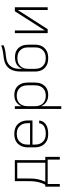

<svg xmlns="http://www.w3.org/2000/svg" viewBox="1005 -1780 990 3040"><g transform="rotate(-90 1500.0 -260.0)"><path d="M64 192V-38H95Q113 -71 124.5 -106Q136 -141 142.5 -177.5Q149 -214 150.5 -251Q152 -288 152 -325V-520H485V-38H536V192H493V0H107V192ZM142 -38H443V-482H194V-325Q194 -288 193 -251.5Q192 -215 186 -178.5Q180 -142 169 -106.5Q158 -71 142 -38Z M901 8Q872 8 843 3Q814 -2 788.5 -15.5Q763 -29 742.5 -50Q722 -71 709.5 -97.5Q697 -124 692 -152.5Q687 -181 687 -210V-310Q687 -339 692 -367.5Q697 -396 709.5 -422Q722 -448 742 -469.5Q762 -491 788 -504.5Q814 -518 842.5 -523Q871 -528 900 -528Q929 -528 957.5 -523Q986 -518 1012 -504.5Q1038 -491 1058 -469.5Q1078 -448 1090.5 -422Q1103 -396 1108 -367.5Q1113 -339 1113 -310V-241H730V-210Q730 -186 733.5 -163Q737 -140 747 -118.5Q757 -97 773 -79.5Q789 -62 810 -50.5Q831 -39 854 -34.5Q877 -30 901 -30Q919 -30 937.5 -32Q956 -34 973.5 -38.5Q991 -43 1007.5 -51Q1024 -59 1037.5 -71.5Q1051 -84 1059 -100.5Q1067 -117 1068 -135H1111Q1110 -112 1100.5 -89.5Q1091 -67 1075 -50Q1059 -33 1038 -21.5Q1017 -10 994 -3.5Q971 3 947.5 5.5Q924 8 901 8ZM730 -279H1070V-310Q1070 -333 1066.5 -356.5Q1063 -380 1053 -401.5Q1043 -423 1027 -440.5Q1011 -458 990.5 -469.5Q970 -481 946.5 -485.5Q923 -490 900 -490Q877 -490 853.5 -485.5Q830 -481 809.5 -469.5Q789 -458 773 -440.5Q757 -423 747 -401.5Q737 -380 733.5 -356.5Q730 -333 730 -310Z M1295 215V-520H1338V-412Q1348 -439 1366 -462Q1384 -485 1408 -500.5Q1432 -516 1460 -522Q1488 -528 1517 -528Q1545 -528 1572.5 -522Q1600 -516 1623.5 -502Q1647 -488 1665 -466Q1683 -444 1694 -418.5Q1705 -393 1709 -365.5Q1713 -338 1713 -310V-210Q1713 -182 1709 -154.5Q1705 -127 1694 -101.5Q1683 -76 1665 -54Q1647 -32 1623.5 -18Q1600 -4 1572.5 2Q1545 8 1517 8Q1488 8 1460 2Q1432 -4 1408 -19.5Q1384 -35 1366 -58Q1348 -81 1338 -108V215ZM1504 -30Q1527 -30 1550 -35Q1573 -40 1593.5 -51.5Q1614 -63 1629.5 -80.5Q1645 -98 1654 -119.5Q1663 -141 1666.5 -164Q1670 -187 1670 -210V-310Q1670 -333 1666.5 -356Q1663 -379 1654 -400.5Q1645 -422 1629.5 -439.5Q1614 -457 1593.5 -468.5Q1573 -480 1550 -485Q1527 -490 1504 -490Q1481 -490 1458 -485Q1435 -480 1414.5 -468.5Q1394 -457 1378.5 -439.5Q1363 -422 1354 -400.5Q1345 -379 1341.5 -356Q1338 -333 1338 -310V-210Q1338 -187 1341.5 -164Q1345 -141 1354 -119.5Q1363 -98 1378.5 -80.5Q1394 -63 1414.5 -51.5Q1435 -40 1458 -35Q1481 -30 1504 -30Z M2100 8Q2071 8 2042.5 3Q2014 -2 1988.5 -15Q1963 -28 1942.5 -48.5Q1922 -69 1909.5 -95Q1897 -121 1892 -149Q1887 -177 1887 -206V-385Q1887 -416 1888 -447.5Q1889 -479 1895 -510Q1901 -541 1914 -570.5Q1927 -600 1948 -623.5Q1969 -647 1997 -662.5Q2025 -678 2055.5 -686Q2086 -694 2117.5 -697.5Q2149 -701 2180 -705.5Q2211 -710 2241.5 -717Q2272 -724 2302 -735V-697Q2277 -687 2251 -680Q2225 -673 2198.5 -669Q2172 -665 2145.5 -662.5Q2119 -660 2092.5 -655.5Q2066 -651 2041 -640.5Q2016 -630 1995.5 -612.5Q1975 -595 1961 -571.5Q1947 -548 1940 -522.5Q1933 -497 1931 -470Q1929 -443 1929 -416V-402Q1939 -429 1957.5 -452.5Q1976 -476 2001 -491Q2026 -506 2055 -512Q2084 -518 2113 -518Q2141 -518 2168.5 -513Q2196 -508 2220 -494Q2244 -480 2263 -459Q2282 -438 2293 -412.5Q2304 -387 2308.5 -359.5Q2313 -332 2313 -304V-206Q2313 -177 2308 -149Q2303 -121 2290.5 -95Q2278 -69 2257.5 -48.5Q2237 -28 2211.5 -15Q2186 -2 2157.5 3Q2129 8 2100 8ZM2100 -30Q2123 -30 2146 -34.5Q2169 -39 2189.5 -50Q2210 -61 2226.5 -78Q2243 -95 2253 -116Q2263 -137 2266.5 -160Q2270 -183 2270 -206V-304Q2270 -327 2266.5 -350.5Q2263 -374 2253 -394.5Q2243 -415 2226.5 -432.5Q2210 -450 2189.5 -460.5Q2169 -471 2146 -475.5Q2123 -480 2100 -480Q2077 -480 2054 -475.5Q2031 -471 2010.5 -460.5Q1990 -450 1973.5 -432.5Q1957 -415 1947 -394.5Q1937 -374 1933.5 -350.5Q1930 -327 1930 -304V-206Q1930 -183 1933.5 -160Q1937 -137 1947 -116Q1957 -95 1973.5 -78Q1990 -61 2010.5 -50Q2031 -39 2054 -34.5Q2077 -30 2100 -30Z M2495 0V-520H2538V-45L2842 -520H2905V0H2862V-475L2558 0Z"/></g></svg>

Font: Iosevka Aile Extralight
Style: Regular
Weight: 200
Designer: Belleve Invis
Foundry: Belleve Invis
Version: Version 31.1.0; ttfautohint (v1.8.4)